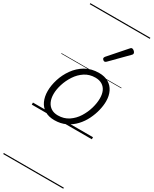

<svg xmlns="http://www.w3.org/2000/svg" viewBox="-358 -1070 1305 1631"><g transform="rotate(30 294.5 -255.0)"><path d="M231 19Q175 19 136.5 -4.5Q98 -28 78.5 -70.5Q59 -113 59 -168Q59 -223 78 -284Q97 -345 135 -398.5Q173 -452 229.5 -485.5Q286 -519 362 -519Q417 -519 455 -496.5Q493 -474 513 -433.5Q533 -393 533 -339Q533 -298 521.5 -250Q510 -202 486.5 -154Q463 -106 426.5 -67Q390 -28 341.5 -4.5Q293 19 231 19ZM237 -31Q296 -31 341 -61Q386 -91 415.5 -138Q445 -185 460 -237Q475 -289 475 -334Q475 -376 461.5 -406Q448 -436 421 -452.5Q394 -469 355 -469Q297 -469 252.5 -440Q208 -411 177.5 -364.5Q147 -318 131 -266.5Q115 -215 115 -171Q115 -128 129.5 -96.5Q144 -65 171 -48Q198 -31 237 -31ZM351 -625Q345 -625 337 -632Q329 -639 329 -646Q329 -650 330.5 -654Q332 -658 336 -663L480 -827Q485 -834 489.5 -837Q494 -840 500 -840Q506 -840 514 -835Q522 -830 527.5 -822.5Q533 -815 533 -808Q533 -803 531 -799.5Q529 -796 525 -792L369 -634Q360 -625 351 -625ZM0 475H589V485H0ZM0 -20H589V0H0ZM0 -505H589V-500H0ZM0 -995H589V-985H0Z"/></g></svg>

Font: Playwrite SK Guides
Style: Regular
Weight: 400
Designer: Veronika Burian, José Scaglione
Foundry: TypeTogether
Version: Version 1.003